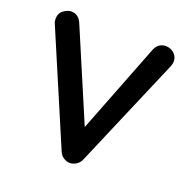

<svg xmlns="http://www.w3.org/2000/svg" viewBox="-125 -823 929 944"><g transform="rotate(20 339.0 -351.5)"><path d="M586 -702Q611 -702 629.5 -685.5Q648 -669 648 -644Q648 -631 642 -617L395 -39Q386 -19 369.5 -9.5Q353 0 336 0Q320 -1 305 -10.5Q290 -20 282 -38L35 -618Q32 -624 31 -630.5Q30 -637 30 -643Q30 -672 51 -687.5Q72 -703 91 -703Q129 -703 146 -664L365 -149L330 -148L531 -664Q548 -702 586 -702Z"/></g></svg>

Font: zvoove
Style: Bold
Weight: 700
Designer: Vernon Adams (Nunito) & Andrew Paglinawan (Quicksand)
Foundry: zvoove
Version: Version 3.006